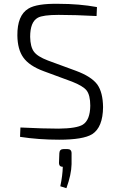

<svg xmlns="http://www.w3.org/2000/svg" viewBox="-20 -721 598 1006"><path d="M209 -348Q133 -376 102 -420Q72 -462 71 -535Q70 -641 129 -676Q173 -703 287 -701Q395 -701 488 -684L486 -637Q374 -643 287 -643Q205 -643 178 -628Q138 -606 138 -528Q139 -475 158 -450Q176 -425 231 -404L378 -350Q459 -320 490 -278Q519 -237 520 -160Q519 -54 463 -18Q416 11 290 11Q182 11 85 -4L87 -53Q209 -47 287 -47Q382 -48 414 -68Q452 -92 453 -167Q453 -223 433 -248Q414 -271 358 -293ZM333 60Q355 60 355 82V139Q354 193 328 265L296 255Q308 198 309 153Q290 153 289 134L291 81Q292 60 314 60Z"/></svg>

Font: Taylor Sans Light
Style: Regular
Weight: 300
Italic angle: -8°
Designer: Natanael Gama
Version: Version 1.001 September 8, 2015